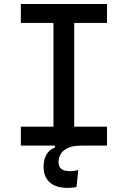

<svg xmlns="http://www.w3.org/2000/svg" viewBox="-20 -713 626 940"><path d="M310.5 207Q254.4 207 223.9 179.9Q193.4 152.8 193.4 103.5Q193.4 67.4 207.8 43Q222.2 18.6 249 9.8V0H82V-92.8H241.7V-600.6H82V-693.4H503.9V-600.6H343.3V-92.8H503.9V0H376Q324.2 0 295.4 21.5Q266.6 43 266.6 82Q266.6 125 323.2 125Q340.3 125 363.3 119.6L354.5 202.6Q332 207 310.5 207Z"/></svg>

Font: Cascadia Code NF
Style: Regular
Weight: 400
Monospace: yes
Designer: Aaron Bell
Foundry: Saja Typeworks
Version: Version 2404.023; ttfautohint (v1.8.4)